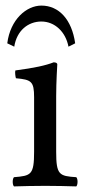

<svg xmlns="http://www.w3.org/2000/svg" viewBox="-20 -665 311 687"><path d="M181 -122V-321C181 -371 185 -435 185 -435C185 -439 180 -442 172 -442C144 -431 104 -422 35 -413C33 -407 35 -391 37 -385C92 -380 102 -374 102 -317V-122C102 -39 91 -36 30 -31C24 -25 24 -4 30 2C63 1 102 0 142 0C182 0 220 1 253 2C259 -4 259 -25 253 -31C192 -35 181 -39 181 -122ZM225 -498 249 -510C237 -595 191 -645 128 -645C75 -645 17 -596 6 -510L31 -498C40 -556 81 -588 128 -588C176 -588 215 -551 225 -498Z"/></svg>

Font: Libertinus Math
Style: Regular
Weight: 400
Designer: Philipp H. Poll, Khaled Hosny
Foundry: Caleb Maclennan
Version: Version 7.050;RELEASE